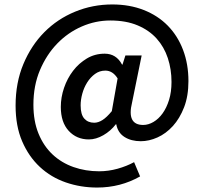

<svg xmlns="http://www.w3.org/2000/svg" viewBox="-20 -678 915 862"><path d="M416 164Q342 164 275.5 141Q209 118 159 71.5Q109 25 79.5 -43.5Q50 -112 50 -204Q50 -307 85 -390.5Q120 -474 179 -533.5Q238 -593 317 -625.5Q396 -658 484 -658Q562 -658 625.5 -633Q689 -608 733.5 -562.5Q778 -517 802 -453.5Q826 -390 826 -314Q826 -247 806.5 -196.5Q787 -146 756 -112Q725 -78 687 -61Q649 -44 612 -44Q569 -44 539 -63Q509 -82 502 -120H500Q477 -90 444 -71Q411 -52 379 -52Q324 -52 288.5 -90.5Q253 -129 253 -198Q253 -241 267.5 -283.5Q282 -326 308 -360Q334 -394 370 -415.5Q406 -437 450 -437Q502 -437 528 -388H530L543 -429H616L573 -218Q548 -117 623 -117Q646 -117 669 -130.5Q692 -144 710 -169Q728 -194 739 -229.5Q750 -265 750 -310Q750 -367 733.5 -417Q717 -467 683.5 -504.5Q650 -542 598 -564Q546 -586 475 -586Q409 -586 347 -559Q285 -532 237 -482.5Q189 -433 159.5 -363.5Q130 -294 130 -208Q130 -134 153 -78Q176 -22 216 15.5Q256 53 310 72Q364 91 425 91Q467 91 508 79.5Q549 68 582 50L609 114Q521 164 416 164ZM403 -127Q421 -127 440 -139Q459 -151 482 -179L508 -326Q486 -361 453 -361Q427 -361 406.5 -346Q386 -331 371.5 -308Q357 -285 349.5 -257.5Q342 -230 342 -205Q342 -164 358.5 -145.5Q375 -127 403 -127Z"/></svg>

Font: CV Source Sans Light
Style: Bold
Weight: 600
Designer: Paul D. Hunt
Foundry: Adobe Systems Incorporated
Version: Version 3.001